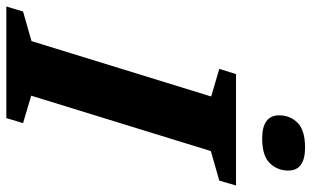

<svg xmlns="http://www.w3.org/2000/svg" viewBox="-228 -756 960 591"><g transform="rotate(90 251.5 -460.0)"><path d="M252.5 -630.5 167.5 -655.5 183.5 -707H526.5L511.5 -655.5L420.5 -629.5L250 -76.5L334.5 -51.5L319 0H-24.5L-9 -51.5L82 -77.5ZM382 -787.5Q310.5 -787.5 310.5 -840Q310.5 -873.5 333.5 -896.5Q356.5 -919.5 409.5 -919.5Q480.5 -919.5 480.5 -868Q480.5 -834.5 457.8 -811Q435 -787.5 382 -787.5Z"/></g></svg>

Font: Newsreader 6pt SemiBold
Style: Italic
Weight: 600
Italic angle: -17°
Designer: Hugues Gentile
Foundry: Production Type
Version: Version 1.003; ttfautohint (v1.8.3)